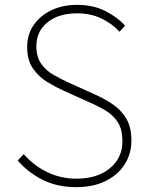

<svg xmlns="http://www.w3.org/2000/svg" viewBox="-20 -759 609 792"><path d="M295 13Q215 13 154.5 -18Q94 -49 53 -97L78 -123Q118 -77 174 -49.5Q230 -22 295 -22Q382 -22 433.5 -65Q485 -108 485 -176Q485 -225 466.5 -254Q448 -283 418 -301.5Q388 -320 351 -336L240 -386Q209 -400 174.5 -421Q140 -442 116 -476.5Q92 -511 92 -564Q92 -617 119 -656Q146 -695 192.5 -717Q239 -739 298 -739Q364 -739 414.5 -713.5Q465 -688 496 -653L473 -628Q442 -662 398 -683Q354 -704 298 -704Q222 -704 176 -667Q130 -630 130 -568Q130 -523 151 -494.5Q172 -466 202 -449.5Q232 -433 257 -421L368 -371Q409 -353 444 -329.5Q479 -306 500.5 -270.5Q522 -235 522 -179Q522 -124 494 -80.5Q466 -37 415 -12Q364 13 295 13Z"/></svg>

Font: Noto Sans TC
Style: Regular
Weight: 100
Designer: Ryoko NISHIZUKA 西塚涼子 (kana, bopomofo & ideographs); Paul D. Hunt (Latin, Greek & Cyrillic); Sandoll Communications 산돌커뮤니
Foundry: Adobe
Version: Version 2.004;hotconv 1.0.118;makeotfexe 2.5.65603